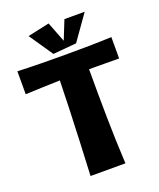

<svg xmlns="http://www.w3.org/2000/svg" viewBox="-168 -1039 953 1148"><g transform="rotate(-20 308.0 -464.5)"><path d="M607 -731C511 -727 413 -726 315 -726C213 -726 111 -727 9 -731V-585C82 -588 155 -591 229 -593C225 -377 206 7 206 7H428C417 -193 416 -397 416 -596H459C510 -596 559 -595 607 -595ZM247 -755 396 -768 509 -928H380L332 -808L282 -936L144 -906Z"/></g></svg>

Font: Galindo
Style: Regular
Weight: 400
Designer: Astigmatic (AOETI)
Foundry: Astigmatic (AOETI)
Version: Version 1.000